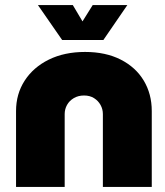

<svg xmlns="http://www.w3.org/2000/svg" viewBox="-20 -734 647 754"><path d="M43 0V-298Q43 -365 77 -417.5Q111 -470 172 -500Q233 -530 314 -530Q395 -530 454 -500Q513 -470 544.5 -417.5Q576 -365 576 -298V0H384V-286Q384 -305 375 -321.5Q366 -338 349.5 -348.5Q333 -359 310 -359Q287 -359 269.5 -348.5Q252 -338 243 -321.5Q234 -305 234 -286V0ZM224 -577 129 -714H266L304 -650L344 -714H480L386 -577Z"/></svg>

Font: MuseoModerno Thin Black
Style: Regular
Weight: 900
Version: Version 1.002